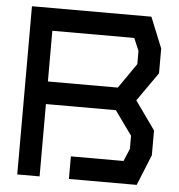

<svg xmlns="http://www.w3.org/2000/svg" viewBox="-51 -748 741 796"><g transform="rotate(5 319.5 -350.0)"><path d="M50 -700H547L599 -572V-469L515 -349L599 -231V-128L547 0H265V-94H484L506 -146V-201L434 -301H143V0H50ZM434 -395 506 -499V-554L484 -606H143V-395Z"/></g></svg>

Font: Turret Road
Style: Bold
Weight: 700
Designer: Noponies
Foundry: Noponies
Version: Version 1.001; ttfautohint (v1.8)